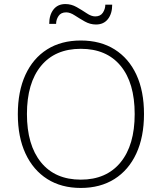

<svg xmlns="http://www.w3.org/2000/svg" viewBox="-20 -920 799 948"><path d="M379 8Q283 8 213.5 -36Q144 -80 106 -161.5Q68 -243 68 -356Q68 -469 105.5 -550.5Q143 -632 212.5 -676Q282 -720 379 -720Q476 -720 546 -676Q616 -632 653.5 -551Q691 -470 691 -357Q691 -244 653 -162Q615 -80 545 -36Q475 8 379 8ZM379 -33Q505 -33 575 -118Q645 -203 645 -357Q645 -511 575.5 -595Q506 -679 379 -679Q252 -679 182.5 -594.5Q113 -510 113 -357Q113 -204 182.5 -118.5Q252 -33 379 -33ZM223 -802Q223 -846 244 -873Q265 -900 303 -900Q332 -900 358.5 -885Q385 -870 408 -854.5Q431 -839 450 -839Q476 -839 488 -857.5Q500 -876 500 -897H534Q534 -853 513 -826Q492 -799 454 -799Q425 -799 398.5 -814Q372 -829 349 -844Q326 -859 307 -859Q281 -859 269 -841Q257 -823 257 -802Z"/></svg>

Font: Muli ExtraLight
Style: Regular
Weight: 250
Designer: Vernon Adams
Foundry: Vernon Adams
Version: Version 2.100; ttfautohint (v1.8.1.43-b0c9)